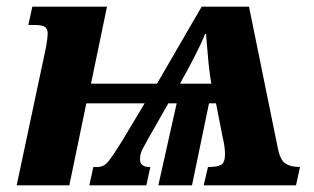

<svg xmlns="http://www.w3.org/2000/svg" viewBox="-20 -556 941 576"><path d="M112 -386Q117 -408 120 -426Q123 -444 123 -456Q123 -469 115 -475Q107 -481 85 -481H65L77 -536H301L253 -305H451L585 -536H727L814 -109Q821 -75 837 -65Q853 -55 880 -55L868 0H591L604 -55Q631 -55 643 -61.5Q655 -68 655 -93Q655 -106 653 -119Q651 -132 648 -144L628 -246H607L556 0H455L510 -246H485L423 -137Q415 -123 407.5 -108.5Q400 -94 400 -78Q400 -54 431 -55L419 0H248L260 -55H272Q291 -55 304 -70.5Q317 -86 345 -131L414 -246H239L188 0H30ZM520 -305H614L610 -330Q605 -368 603 -396Q601 -424 598 -454H595Q591 -442 582.5 -424.5Q574 -407 565 -389Q556 -371 550 -360Z"/></svg>

Font: Noto Serif Condensed ExtraBold
Style: Italic
Weight: 800
Width: 3
Italic angle: -12°
Designer: Monotype Design Team
Foundry: Monotype Imaging Inc.
Version: Version 2.014; ttfautohint (v1.8.4.7-5d5b)